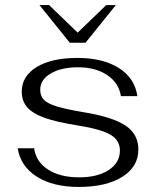

<svg xmlns="http://www.w3.org/2000/svg" viewBox="-20 -729 617 759"><path d="M50 -143H115Q122 -90 169.5 -59Q217 -28 293 -28Q366 -28 410 -57Q454 -86 454 -134Q454 -174 417.5 -196Q381 -218 288 -233Q205 -246 157 -263Q109 -280 87.5 -305Q66 -330 66 -367Q66 -428 125 -464Q184 -500 286 -500Q387 -500 450 -460Q513 -420 523 -349H458Q450 -401 404 -432Q358 -463 289 -463Q222 -463 180.5 -438.5Q139 -414 139 -374Q139 -350 153 -335Q167 -320 204 -308.5Q241 -297 313 -285Q427 -266 477 -232Q527 -198 527 -138Q527 -70 463.5 -30Q400 10 291 10Q189 10 125 -31Q61 -72 50 -143ZM136 -709H174L287 -600L400 -709H438L318 -560H256Z"/></svg>

Font: Fahkwang Light
Style: Regular
Weight: 300
Version: Version 1.000; ttfautohint (v1.6)